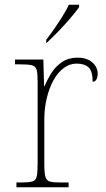

<svg xmlns="http://www.w3.org/2000/svg" viewBox="-20 -786 445 806"><path d="M49 0V-20H71Q101 -20 115.5 -24Q130 -28 134 -44.5Q138 -61 138 -98V-442Q138 -477 134 -492.5Q130 -508 114 -512Q98 -516 61 -516H43V-536H162L165 -424H167Q179 -453 196.5 -480.5Q214 -508 241 -526Q268 -544 306 -544Q344 -544 367 -524.5Q390 -505 390 -476Q390 -463 385 -453Q380 -443 369 -443Q369 -487 352 -503Q335 -519 301 -519Q272 -519 247 -500Q222 -481 204 -448Q186 -415 176 -372.5Q166 -330 166 -284V-98Q166 -61 170.5 -44.5Q175 -28 189 -24Q203 -20 233 -20H268V0ZM174 -619Q189 -638 207 -664Q225 -690 242 -717Q259 -744 269 -766H312V-756Q303 -743 286.5 -723Q270 -703 250 -681Q230 -659 210.5 -639.5Q191 -620 176 -606H174Z"/></svg>

Font: Noto Serif Kannada Thin
Style: Regular
Weight: 250
Version: Version 2.003